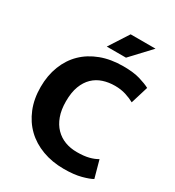

<svg xmlns="http://www.w3.org/2000/svg" viewBox="-195 -930 964 1056"><g transform="rotate(30 287.0 -401.5)"><path d="M389 -105Q434 -105 465 -113Q496 -121 517 -134L547 -25Q527 -13 482.5 -1Q438 11 373 11Q299 11 237 -12Q175 -35 131 -77.5Q87 -120 62.5 -180.5Q38 -241 38 -316Q38 -389 61.5 -449.5Q85 -510 128.5 -552.5Q172 -595 234.5 -618.5Q297 -642 375 -642Q441 -642 482.5 -629.5Q524 -617 548 -604L514 -493Q491 -506 459.5 -516Q428 -526 390 -526Q350 -526 315 -514.5Q280 -503 254 -478Q228 -453 213 -413.5Q198 -374 198 -317Q198 -264 212.5 -224Q227 -184 253 -157.5Q279 -131 313.5 -118Q348 -105 389 -105ZM364 -690H242L322 -814H480Z"/></g></svg>

Font: Mukta Malar ExtraBold
Style: Regular
Weight: 800
Designer: Aadarsh Rajan, Girish Dalvi, Yashodeep Gholap
Foundry: Ek Type
Version: Version 2.538;PS 1.000;hotconv 16.6.51;makeotf.lib2.5.65220;